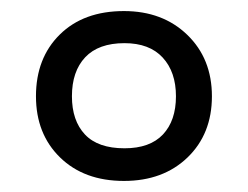

<svg xmlns="http://www.w3.org/2000/svg" viewBox="-20 -744 448 347"><path d="M204 -417Q132 -417 88.5 -459.5Q45 -502 45 -570Q45 -639 88 -681.5Q131 -724 204 -724Q274 -724 318.5 -681Q363 -638 363 -570Q363 -502 319 -459.5Q275 -417 204 -417ZM205 -476Q251 -476 274.5 -501Q298 -526 298 -570Q298 -614 274 -640Q250 -666 205 -666Q158 -666 134 -640.5Q110 -615 110 -570Q110 -526 133.5 -501Q157 -476 205 -476Z"/></svg>

Font: Advent Sans Logo
Style: Regular
Weight: 400
Designer: Types & Symbols
Foundry: Types & Symbols
Version: Version 1.002